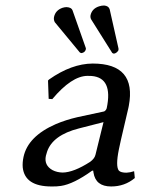

<svg xmlns="http://www.w3.org/2000/svg" viewBox="-20 -671 521 701"><path d="M223.1 -645Q240.7 -644 244.6 -633.8L293.5 -495.1Q293.9 -493.2 293.5 -491.2Q290.5 -479 277.3 -477.1Q272.9 -478 271 -480L180.2 -589.8Q175.3 -598.6 177.2 -608.9Q182.6 -633.8 208.5 -642.6Q216.3 -645 223.1 -645ZM360.4 -650.9Q376.5 -649.4 380.4 -637.2L412.6 -494.1Q413.1 -490.7 412.6 -487.8Q406.7 -477.1 396 -475.1Q391.6 -476.1 389.6 -478L313.5 -599.1Q309.1 -606 310.5 -615.2Q315.9 -639.6 341.8 -647.9Q351.1 -650.9 360.4 -650.9ZM357.9 -225.1 268.1 -202.1Q172.4 -177.7 151.9 -117.2Q149.4 -109.4 147.5 -102.1Q140.1 -67.4 171.9 -49.8Q188 -41.5 208.5 -41Q249 -41.5 309.1 -80.1Q325.2 -91.8 328.6 -106ZM320.3 -47.9H316.4Q248.5 1 202.6 7.8Q186.5 10.3 168 9.8Q70.8 9.8 63 -59.6Q61.5 -77.6 65.9 -98.1Q82 -173.3 183.6 -217.8Q220.2 -233.4 262.7 -243.2L360.4 -264.2Q367.2 -268.1 369.6 -275.9Q393.1 -387.2 314.5 -393.6Q307.1 -394 298.8 -394Q241.2 -393.1 170.9 -309.1L157.7 -310.1L155.3 -377L159.2 -380.9Q241.2 -438.5 318.4 -439Q479.5 -439 450.2 -284.2Q449.2 -279.8 448.7 -276.9Q447.8 -272.5 438 -231Q417.5 -144.5 414.1 -126Q401.4 -63.5 414.1 -47.9Q421.4 -40.5 441.9 -40.5Q454.6 -41 469.7 -45.9L472.2 -21Q435.5 9.8 385.7 9.8Q329.1 9.8 321.3 -41Q320.8 -44.9 320.3 -47.9Z"/></svg>

Font: Linux Biolinum Slanted O
Style: Slanted
Weight: 400
Designer: Philipp H. Poll
Foundry: Philipp H. Poll
Version: Version 1.0.4